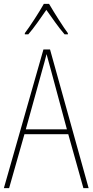

<svg xmlns="http://www.w3.org/2000/svg" viewBox="-20 -970 477 990"><path d="M233 -950H206C182 -907 134 -833 108 -799V-793H126C156 -827 193 -882 219 -919C247 -880 282 -828 313 -793H330V-799C310 -825 259 -905 233 -950ZM410 0H437L238 -715H204L0 0H27L106 -278H332ZM243 -607 325 -303H113L197 -606C206 -638 213 -662 220 -691C228 -660 235 -637 243 -607Z"/></svg>

Font: Noto Sans Condensed Thin
Style: Regular
Weight: 100
Width: 3
Designer: Monotype Design Team
Foundry: Monotype Imaging Inc.
Version: Version 2.013